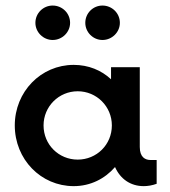

<svg xmlns="http://www.w3.org/2000/svg" viewBox="-20 -649 600 678"><path d="M166 -507.8C199.7 -507.8 227.5 -535.2 227.5 -568.4C227.5 -602.5 199.7 -629.4 166 -629.4C132.8 -629.4 105 -602.5 105 -568.4C105 -535.2 132.8 -507.8 166 -507.8ZM341.8 -507.8C375.5 -507.8 403.3 -535.2 403.3 -568.4C403.3 -602.5 375.5 -629.4 341.8 -629.4C308.6 -629.4 281.2 -602.5 281.2 -568.4C281.2 -535.2 308.6 -507.8 341.8 -507.8ZM511.7 -84C492.7 -84 473.6 -93.8 473.6 -129.9V-411.6H372.1V-369.1C337.9 -400.9 292.5 -419.9 240.2 -419.9C124.5 -419.9 32.2 -325.2 32.2 -206.1C32.2 -86.4 124.5 8.3 240.2 8.3C299.8 8.3 350.6 -18.1 386.2 -59.1C404.8 -17.1 440.9 8.3 487.3 8.3C501.5 8.3 517.1 5.9 533.2 0V-84ZM254.4 -85.4C187.5 -85.4 133.8 -138.2 133.8 -206.1C133.8 -272.9 187.5 -326.7 254.4 -326.7C321.3 -326.7 375 -272.9 375 -206.1C375 -138.2 321.3 -85.4 254.4 -85.4Z"/></svg>

Font: Now SemiBold
Style: Regular
Weight: 600
Designer: Alfredo Marco Pradil
Foundry: Alfredo Marco Pradil
Version: Version 1.200;hotconv 1.0.109;makeotfexe 2.5.65596